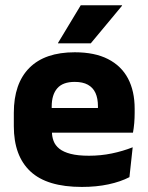

<svg xmlns="http://www.w3.org/2000/svg" viewBox="-20 -707 570 739"><path d="M295 12.5Q160.9 12.5 97.1 -47.2Q33.2 -107 33.2 -221.4V-272.5Q33.2 -385.7 93.1 -445.8Q152.9 -505.8 267.7 -505.8Q344.5 -505.8 395.6 -479.7Q446.8 -453.6 472.6 -405.1Q498.3 -356.5 498.3 -288.5V-272.1Q498.3 -253 496.7 -233.3Q495 -213.5 491.8 -196.4H354.1Q355.8 -225.6 356.4 -251.4Q357 -277.2 357 -297.9Q357 -328.3 347.5 -349.2Q337.9 -370 318.2 -380.9Q298.5 -391.8 267.7 -391.8Q221.7 -391.8 200.4 -367.1Q179 -342.4 179 -296.9V-252L179.9 -235.3V-200.5Q179.9 -181.3 186.2 -164.4Q192.5 -147.5 208.3 -134.7Q224.2 -121.9 251.9 -114.8Q279.7 -107.6 322.6 -107.6Q367.9 -107.6 410 -116.3Q452.1 -125 490.7 -140.1L478.2 -25.2Q444.2 -7.5 397.6 2.5Q351.1 12.5 295 12.5ZM114.2 -196.4V-291.2H461V-196.4ZM290.8 -686.8H449.7V-684.9L329.4 -540.2H203.3V-541.7Z"/></svg>

Font: Anek Latin Medium
Style: Regular
Weight: 500
Designer: Yesha Goshar
Foundry: Ek Type
Version: Version 1.003